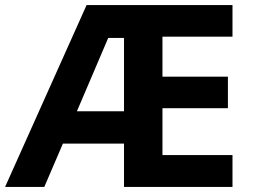

<svg xmlns="http://www.w3.org/2000/svg" viewBox="-20 -734 992 754"><path d="M893 0H467V-170H227L154 0H0L320 -714H893V-590H618V-433H875V-309H618V-125H893ZM282 -297H467V-585H405Z"/></svg>

Font: Noto Sans Bassa Vah
Style: Regular
Weight: 400
Designer: Monotype Design Team
Foundry: Monotype Imaging Inc.
Version: Version 2.002